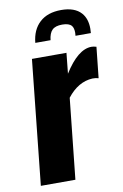

<svg xmlns="http://www.w3.org/2000/svg" viewBox="-88 -826 564 877"><g transform="rotate(-10 194.5 -387.5)"><path d="M117.2 -647.5Q123 -708 159.7 -741.5Q196.3 -774.9 259.3 -774.9Q321.8 -774.9 351.6 -741.7Q376 -714.4 376 -668Q376 -658.2 375 -647.5H303.7Q304.7 -654.8 304.7 -661.6Q304.7 -683.6 295.9 -694.3Q284.2 -708.5 252.4 -708.5Q220.7 -708.5 206.1 -694.1Q191.4 -679.7 188 -647.5ZM28.8 0 89.4 -578.1H249.5L239.7 -482.9Q303.7 -585.4 366.7 -585.4Q376 -585.4 389.2 -581.5L374 -438.5Q357.9 -442.4 345.7 -441.9Q279.3 -438.5 228.5 -373.5L189 0Z"/></g></svg>

Font: Oswald
Style: Bold
Weight: 700
Designer: Vernon Adams
Foundry: Vernon Adams
Version: 3.0; ttfautohint (v0.94.23-7a4d-dirty) -l 8 -r 50 -G 200 -x 